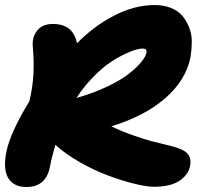

<svg xmlns="http://www.w3.org/2000/svg" viewBox="-33 -730 789 763"><path d="M71.8 13.2Q22.5 13.2 0.5 -21.2Q-21.5 -55.7 -7.8 -126Q7.3 -201.7 84 -328.1Q97.2 -384.8 99.9 -435.8Q102.5 -486.8 97.2 -545.9Q94.2 -583.5 115.2 -609.1Q136.2 -634.8 176.8 -634.8Q257.8 -634.8 272.9 -558.1Q342.3 -628.4 422.9 -669.2Q503.4 -710 581.1 -710Q618.2 -710 647 -698.2Q675.8 -686.5 692.4 -666.3Q709 -646 719.2 -619.4Q729.5 -592.8 729.2 -563.2Q729 -533.7 724.1 -502.9Q705.6 -410.6 623.3 -339.4Q541 -268.1 409.2 -228Q450.7 -208 495.4 -192.4Q540 -176.8 566.4 -169.7Q592.8 -162.6 646 -149.9Q693.8 -138.2 711.2 -120.6Q728.5 -103 722.2 -69.8Q714.8 -34.2 679.2 -11Q643.6 12.2 579.1 12.2Q549.8 12.2 501 0.2Q452.1 -11.7 396.5 -32.5Q340.8 -53.2 283.4 -85.9Q226.1 -118.7 187 -154.8Q170.9 -97.7 165 -64.9Q148.9 13.2 71.8 13.2ZM532.2 -537.1Q524.4 -537.1 507.6 -532.7Q490.7 -528.3 461.9 -514.6Q433.1 -501 403.1 -480.7Q373 -460.4 336.9 -423.6Q300.8 -386.7 271 -340.8Q337.9 -359.9 392.6 -385.7Q447.3 -411.6 479 -436.8Q510.7 -461.9 528.3 -483.4Q545.9 -504.9 548.8 -520Q550.3 -529.3 546.9 -533.2Q543.5 -537.1 532.2 -537.1Z"/></svg>

Font: Shantell Sans Irregular
Style: Italic
Weight: 800
Italic angle: -11.31°
Designer: Stephen Nixon, Anya Danilova, Shantell Martin
Foundry: Arrow Type
Version: Version 1.006;[9816181b4]